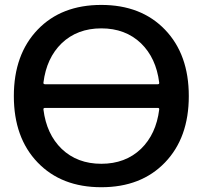

<svg xmlns="http://www.w3.org/2000/svg" viewBox="-20 -784 834 792"><path d="M159.2 -443.4Q158.2 -436.5 166 -436.5H630.9Q637.7 -436.5 636.7 -443.4Q624 -544.9 561.5 -605.5Q497.1 -667 397.9 -667Q298.8 -667 234.4 -605.5Q171.9 -544.9 159.2 -443.4ZM166 -338.9Q158.2 -338.9 159.2 -332Q171.9 -230.5 234.4 -169.9Q298.8 -108.4 397.9 -108.4Q497.1 -108.4 561.5 -169.9Q624 -230.5 636.7 -332Q637.7 -338.9 630.9 -338.9ZM135.7 -662.1Q233.4 -763.7 397.9 -763.7Q562.5 -763.7 660.6 -661.6Q758.8 -559.6 758.8 -387.7Q758.8 -215.8 660.6 -113.8Q562.5 -11.7 397.9 -11.7Q233.4 -11.7 135.3 -113.8Q37.1 -215.8 37.1 -387.7Q37.1 -559.6 135.7 -662.1Z"/></svg>

Font: Gen Jyuu Gothic P Medium
Style: Regular
Weight: 500
Designer: [Source Han Sans]
Ryoko NISHIZUKA  (kana & ideographs); Paul D. Hunt (Latin, Greek & Cyrillic); Wenlong ZHANG  (bopomofo
Version: Version 1.002.20150607